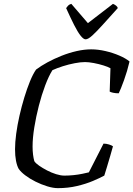

<svg xmlns="http://www.w3.org/2000/svg" viewBox="-20 -976 692 996"><path d="M280 0Q256 0 225 -9.5Q194 -19 164 -34Q134 -49 111 -66.5Q88 -84 77 -100Q68 -116 63 -142Q58 -168 58 -202Q58 -237 64 -282Q70 -327 81 -375.5Q92 -424 106 -470Q120 -516 135.5 -554Q151 -592 167 -615Q192 -634 226 -652.5Q260 -671 299 -686.5Q338 -702 377.5 -711Q417 -720 453 -720Q489 -720 527.5 -711Q566 -702 599.5 -687.5Q633 -673 652 -657Q640 -606 623.5 -560.5Q607 -515 596 -492Q579 -492 566 -495Q553 -498 549 -501L553 -622Q541 -629 517 -636.5Q493 -644 466.5 -649Q440 -654 421 -654Q398 -654 367 -648Q336 -642 306 -632.5Q276 -623 252 -612Q233 -582 214.5 -533Q196 -484 181.5 -427.5Q167 -371 158 -315.5Q149 -260 149 -216Q149 -193 151.5 -173.5Q154 -154 158 -140Q165 -129 183 -116.5Q201 -104 224 -92Q247 -80 271 -72.5Q295 -65 314 -65Q337 -65 361.5 -67.5Q386 -70 407.5 -74.5Q429 -79 441 -82L517 -231Q531 -231 545.5 -226.5Q560 -222 566 -217Q560 -195 551.5 -166Q543 -137 535 -110.5Q527 -84 521 -65Q499 -53 462.5 -37.5Q426 -22 379.5 -11Q333 0 280 0ZM424 -772Q413 -772 398 -791Q383 -810 364.5 -846.5Q346 -883 323 -934Q328 -941 333.5 -947Q339 -953 350 -956L436 -856L566 -956Q576 -952 583 -946Q590 -940 591 -934Q546 -884 513 -847.5Q480 -811 458.5 -791.5Q437 -772 424 -772Z"/></svg>

Font: Texturina 12pt Light
Style: Italic
Weight: 300
Italic angle: -11°
Designer: Guillermo Torres Carreño
Foundry: Omnibus-Type
Version: Version 1.002